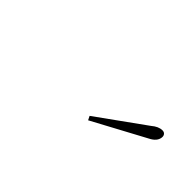

<svg xmlns="http://www.w3.org/2000/svg" viewBox="1 -870 460 460"><g transform="rotate(45 230.5 -640.5)"><path d="M254 -596 375 -683Q389 -695 402 -695Q408 -695 411 -691Q414 -687 413 -681Q411 -667 393 -658L259 -586Z"/></g></svg>

Font: Trirong Thin
Style: Italic
Weight: 250
Italic angle: -12°
Designer: Katatrad Team
Foundry: CadsonDemak
Version: Version 1.001